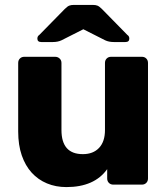

<svg xmlns="http://www.w3.org/2000/svg" viewBox="-20 -751 681 781"><path d="M148 -580Q132 -580 132 -594Q132 -604 140 -609L243 -714Q254 -725 261.5 -728Q269 -731 280 -731H358Q369 -731 376.5 -728Q384 -725 395 -714L498 -609Q506 -604 506 -594Q506 -580 490 -580H443Q423 -580 408 -587L319 -632L230 -587Q215 -580 195 -580ZM250 10Q207 10 171 -5Q135 -20 109 -48.5Q83 -77 68.5 -119Q54 -161 54 -216V-495Q54 -506 61 -513Q68 -520 79 -520H204Q215 -520 222.5 -513Q230 -506 230 -495V-222Q230 -124 317 -124Q359 -124 383 -149.5Q407 -175 407 -222V-495Q407 -506 414 -513Q421 -520 432 -520H557Q568 -520 575 -513Q582 -506 582 -495V-25Q582 -14 575 -7Q568 0 557 0H441Q430 0 423 -7Q416 -14 416 -25V-63Q364 10 250 10Z"/></svg>

Font: Fz Rubik
Style: Bold
Weight: 700
Designer: Hubert and Fischer
Foundry: Hubert and Fischer
Version: Vit hóa bi FontZin.com